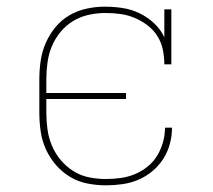

<svg xmlns="http://www.w3.org/2000/svg" viewBox="-20 -548 640 576"><path d="M298 8Q270 8 242 2.5Q214 -3 190 -17.5Q166 -32 147.5 -53.5Q129 -75 117.5 -100.5Q106 -126 102 -154Q98 -182 98 -210V-310Q98 -338 102 -365.5Q106 -393 117 -418.5Q128 -444 146 -466Q164 -488 188 -502Q212 -516 239.5 -522Q267 -528 294 -528Q321 -528 347.5 -524Q374 -520 398 -508.5Q422 -497 442 -478.5Q462 -460 473 -436V-520H494V-355H473Q473 -377 468.5 -399Q464 -421 452 -440Q440 -459 422 -472.5Q404 -486 383.5 -494.5Q363 -503 341 -506Q319 -509 297 -509Q271 -509 246 -503.5Q221 -498 199.5 -485Q178 -472 161.5 -452Q145 -432 135.5 -409Q126 -386 122.5 -360.5Q119 -335 119 -310V-269H358V-251H119V-210Q119 -185 122.5 -159.5Q126 -134 136 -110.5Q146 -87 162.5 -67.5Q179 -48 200.5 -34.5Q222 -21 247 -16Q272 -11 298 -11Q320 -11 342 -14Q364 -17 384.5 -25.5Q405 -34 422.5 -48Q440 -62 451.5 -81Q463 -100 469 -121.5Q475 -143 475 -165H496Q496 -140 489.5 -116Q483 -92 469.5 -71Q456 -50 436.5 -34Q417 -18 394.5 -8.5Q372 1 347 4.5Q322 8 298 8Z"/></svg>

Font: Iosevka HT Thin Extended
Style: Regular
Weight: 100
Width: 7
Monospace: yes
Designer: Belleve Invis
Foundry: Belleve Invis
Version: Version 32.3.0; ttfautohint (v1.8.4)